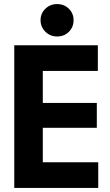

<svg xmlns="http://www.w3.org/2000/svg" viewBox="-20 -922 541 942"><path d="M260 -743Q226 -743 202.5 -766.5Q179 -790 179 -823Q179 -856 202.5 -879Q226 -902 260 -902Q295 -902 318 -879Q341 -856 341 -823Q341 -789 318 -766Q295 -743 260 -743ZM50 0V-700H460V-574H190V-417H455V-295H190V-126H462V0Z"/></svg>

Font: Cal Sans
Style: Regular
Weight: 400
Designer: Designer Mark Davis DBA MarkFonts
Foundry: Designer Mark Davis DBA MarkFonts
Version: Version 1.000